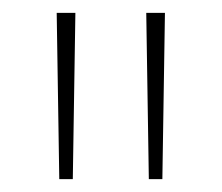

<svg xmlns="http://www.w3.org/2000/svg" viewBox="-20 -734 344 298"><path d="M236 -714 232 -456H211L207 -714ZM97 -714 93 -456H72L68 -714Z"/></svg>

Font: Noto Sans Display Thin
Style: Regular
Weight: 250
Designer: Monotype Design Team
Foundry: Monotype Imaging Inc.
Version: Version 1.900